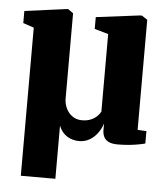

<svg xmlns="http://www.w3.org/2000/svg" viewBox="-53 -603 725 833"><g transform="rotate(5 310.0 -187.0)"><path d="M68.5 182V-463L21.5 -479V-531.5L204.5 -556H210.5L233 -540V-169Q233 -152 238.5 -136.2Q244 -120.5 254.2 -108Q264.5 -95.5 279 -88.2Q293.5 -81 312 -81Q334 -81 350.2 -88Q366.5 -95 377 -105.2Q387.5 -115.5 392.5 -125.5V-463.5L332.5 -480.5V-532L523.5 -556H531.5L556 -540V-60.5L594.5 -58.5V-4.5Q584 -1.5 565.2 2Q546.5 5.5 523.5 7.8Q500.5 10 475.5 10Q449 10 434.5 2.2Q420 -5.5 414.2 -18.5Q408.5 -31.5 408.5 -46.5V-75.5Q401 -51.5 386.2 -32Q371.5 -12.5 351.5 -1.2Q331.5 10 307.5 10Q288 10 270.8 3.5Q253.5 -3 240.2 -16.2Q227 -29.5 219 -49.5V182Z"/></g></svg>

Font: Merriweather 48pt Black
Style: Regular
Weight: 900
Version: Version 2.100